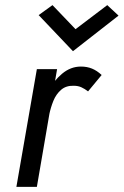

<svg xmlns="http://www.w3.org/2000/svg" viewBox="-20 -730 483 750"><path d="M124 0H44L124 -460H203ZM324 -373Q311 -383 298 -389Q285 -395 268 -395Q238 -396 218.5 -379Q199 -362 188.5 -336Q178 -310 172 -281H135Q144 -328 166.5 -371Q189 -414 222.5 -442Q256 -470 296 -470Q320 -470 339.5 -462Q359 -454 377 -437ZM399 -710 443 -669 265 -530 131 -671 185 -710 275 -616Z"/></svg>

Font: Jost
Style: Italic
Weight: 400
Italic angle: -5°
Version: Version 3.710